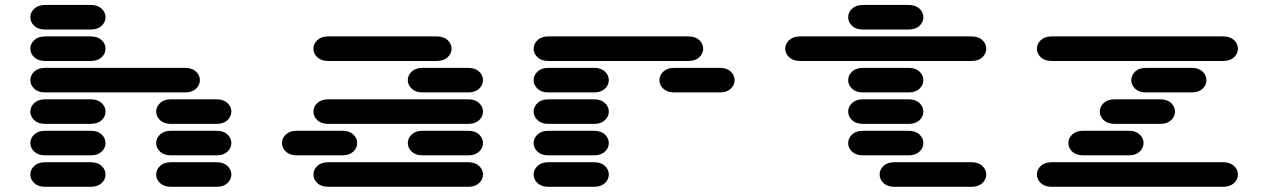

<svg xmlns="http://www.w3.org/2000/svg" viewBox="-20 -756 5040 763"><path d="M159.2 -13.7H340.8Q368.2 -13.7 383.8 -28.3Q399.4 -43 399.4 -62.5Q399.4 -82 383.8 -96.7Q368.2 -111.3 340.8 -111.3H159.2Q131.8 -111.3 116.2 -96.7Q100.6 -82 100.6 -62.5Q100.6 -43 116.2 -28.3Q131.8 -13.7 159.2 -13.7ZM659.2 -13.7H840.8Q868.2 -13.7 883.8 -28.3Q899.4 -43 899.4 -62.5Q899.4 -82 883.8 -96.7Q868.2 -111.3 840.8 -111.3H659.2Q631.8 -111.3 616.2 -96.7Q600.6 -82 600.6 -62.5Q600.6 -43 616.2 -28.3Q631.8 -13.7 659.2 -13.7ZM159.2 -138.7H340.8Q368.2 -138.7 383.8 -153.3Q399.4 -168 399.4 -187.5Q399.4 -207 383.8 -221.7Q368.2 -236.3 340.8 -236.3H159.2Q131.8 -236.3 116.2 -221.7Q100.6 -207 100.6 -187.5Q100.6 -168 116.2 -153.3Q131.8 -138.7 159.2 -138.7ZM659.2 -138.7H840.8Q868.2 -138.7 883.8 -153.3Q899.4 -168 899.4 -187.5Q899.4 -207 883.8 -221.7Q868.2 -236.3 840.8 -236.3H659.2Q631.8 -236.3 616.2 -221.7Q600.6 -207 600.6 -187.5Q600.6 -168 616.2 -153.3Q631.8 -138.7 659.2 -138.7ZM159.2 -263.7H340.8Q368.2 -263.7 383.8 -278.3Q399.4 -293 399.4 -312.5Q399.4 -332 383.8 -346.7Q368.2 -361.3 340.8 -361.3H159.2Q131.8 -361.3 116.2 -346.7Q100.6 -332 100.6 -312.5Q100.6 -293 116.2 -278.3Q131.8 -263.7 159.2 -263.7ZM659.2 -263.7H840.8Q868.2 -263.7 883.8 -278.3Q899.4 -293 899.4 -312.5Q899.4 -332 883.8 -346.7Q868.2 -361.3 840.8 -361.3H659.2Q631.8 -361.3 616.2 -346.7Q600.6 -332 600.6 -312.5Q600.6 -293 616.2 -278.3Q631.8 -263.7 659.2 -263.7ZM159.2 -388.7H715.8Q743.2 -388.7 758.8 -403.3Q774.4 -418 774.4 -437.5Q774.4 -457 758.8 -471.7Q743.2 -486.3 715.8 -486.3H159.2Q131.8 -486.3 116.2 -471.7Q100.6 -457 100.6 -437.5Q100.6 -418 116.2 -403.3Q131.8 -388.7 159.2 -388.7ZM159.2 -513.7H340.8Q368.2 -513.7 383.8 -528.3Q399.4 -543 399.4 -562.5Q399.4 -582 383.8 -596.7Q368.2 -611.3 340.8 -611.3H159.2Q131.8 -611.3 116.2 -596.7Q100.6 -582 100.6 -562.5Q100.6 -543 116.2 -528.3Q131.8 -513.7 159.2 -513.7ZM159.2 -638.7H340.8Q368.2 -638.7 383.8 -653.3Q399.4 -668 399.4 -687.5Q399.4 -707 383.8 -721.7Q368.2 -736.3 340.8 -736.3H159.2Q131.8 -736.3 116.2 -721.7Q100.6 -707 100.6 -687.5Q100.6 -668 116.2 -653.3Q131.8 -638.7 159.2 -638.7Z M1284.2 -13.7H1840.8Q1868.2 -13.7 1883.8 -28.3Q1899.4 -43 1899.4 -62.5Q1899.4 -82 1883.8 -96.7Q1868.2 -111.3 1840.8 -111.3H1284.2Q1256.8 -111.3 1241.2 -96.7Q1225.6 -82 1225.6 -62.5Q1225.6 -43 1241.2 -28.3Q1256.8 -13.7 1284.2 -13.7ZM1159.2 -138.7H1340.8Q1368.2 -138.7 1383.8 -153.3Q1399.4 -168 1399.4 -187.5Q1399.4 -207 1383.8 -221.7Q1368.2 -236.3 1340.8 -236.3H1159.2Q1131.8 -236.3 1116.2 -221.7Q1100.6 -207 1100.6 -187.5Q1100.6 -168 1116.2 -153.3Q1131.8 -138.7 1159.2 -138.7ZM1659.2 -138.7H1840.8Q1868.2 -138.7 1883.8 -153.3Q1899.4 -168 1899.4 -187.5Q1899.4 -207 1883.8 -221.7Q1868.2 -236.3 1840.8 -236.3H1659.2Q1631.8 -236.3 1616.2 -221.7Q1600.6 -207 1600.6 -187.5Q1600.6 -168 1616.2 -153.3Q1631.8 -138.7 1659.2 -138.7ZM1284.2 -263.7H1840.8Q1868.2 -263.7 1883.8 -278.3Q1899.4 -293 1899.4 -312.5Q1899.4 -332 1883.8 -346.7Q1868.2 -361.3 1840.8 -361.3H1284.2Q1256.8 -361.3 1241.2 -346.7Q1225.6 -332 1225.6 -312.5Q1225.6 -293 1241.2 -278.3Q1256.8 -263.7 1284.2 -263.7ZM1659.2 -388.7H1840.8Q1868.2 -388.7 1883.8 -403.3Q1899.4 -418 1899.4 -437.5Q1899.4 -457 1883.8 -471.7Q1868.2 -486.3 1840.8 -486.3H1659.2Q1631.8 -486.3 1616.2 -471.7Q1600.6 -457 1600.6 -437.5Q1600.6 -418 1616.2 -403.3Q1631.8 -388.7 1659.2 -388.7ZM1284.2 -513.7H1715.8Q1743.2 -513.7 1758.8 -528.3Q1774.4 -543 1774.4 -562.5Q1774.4 -582 1758.8 -596.7Q1743.2 -611.3 1715.8 -611.3H1284.2Q1256.8 -611.3 1241.2 -596.7Q1225.6 -582 1225.6 -562.5Q1225.6 -543 1241.2 -528.3Q1256.8 -513.7 1284.2 -513.7Z M2159.2 -13.7H2340.8Q2368.2 -13.7 2383.8 -28.3Q2399.4 -43 2399.4 -62.5Q2399.4 -82 2383.8 -96.7Q2368.2 -111.3 2340.8 -111.3H2159.2Q2131.8 -111.3 2116.2 -96.7Q2100.6 -82 2100.6 -62.5Q2100.6 -43 2116.2 -28.3Q2131.8 -13.7 2159.2 -13.7ZM2159.2 -138.7H2340.8Q2368.2 -138.7 2383.8 -153.3Q2399.4 -168 2399.4 -187.5Q2399.4 -207 2383.8 -221.7Q2368.2 -236.3 2340.8 -236.3H2159.2Q2131.8 -236.3 2116.2 -221.7Q2100.6 -207 2100.6 -187.5Q2100.6 -168 2116.2 -153.3Q2131.8 -138.7 2159.2 -138.7ZM2159.2 -263.7H2340.8Q2368.2 -263.7 2383.8 -278.3Q2399.4 -293 2399.4 -312.5Q2399.4 -332 2383.8 -346.7Q2368.2 -361.3 2340.8 -361.3H2159.2Q2131.8 -361.3 2116.2 -346.7Q2100.6 -332 2100.6 -312.5Q2100.6 -293 2116.2 -278.3Q2131.8 -263.7 2159.2 -263.7ZM2159.2 -388.7H2340.8Q2368.2 -388.7 2383.8 -403.3Q2399.4 -418 2399.4 -437.5Q2399.4 -457 2383.8 -471.7Q2368.2 -486.3 2340.8 -486.3H2159.2Q2131.8 -486.3 2116.2 -471.7Q2100.6 -457 2100.6 -437.5Q2100.6 -418 2116.2 -403.3Q2131.8 -388.7 2159.2 -388.7ZM2659.2 -388.7H2840.8Q2868.2 -388.7 2883.8 -403.3Q2899.4 -418 2899.4 -437.5Q2899.4 -457 2883.8 -471.7Q2868.2 -486.3 2840.8 -486.3H2659.2Q2631.8 -486.3 2616.2 -471.7Q2600.6 -457 2600.6 -437.5Q2600.6 -418 2616.2 -403.3Q2631.8 -388.7 2659.2 -388.7ZM2159.2 -513.7H2715.8Q2743.2 -513.7 2758.8 -528.3Q2774.4 -543 2774.4 -562.5Q2774.4 -582 2758.8 -596.7Q2743.2 -611.3 2715.8 -611.3H2159.2Q2131.8 -611.3 2116.2 -596.7Q2100.6 -582 2100.6 -562.5Q2100.6 -543 2116.2 -528.3Q2131.8 -513.7 2159.2 -513.7Z M3534.2 -13.7H3840.8Q3868.2 -13.7 3883.8 -28.3Q3899.4 -43 3899.4 -62.5Q3899.4 -82 3883.8 -96.7Q3868.2 -111.3 3840.8 -111.3H3534.2Q3506.8 -111.3 3491.2 -96.7Q3475.6 -82 3475.6 -62.5Q3475.6 -43 3491.2 -28.3Q3506.8 -13.7 3534.2 -13.7ZM3409.2 -138.7H3590.8Q3618.2 -138.7 3633.8 -153.3Q3649.4 -168 3649.4 -187.5Q3649.4 -207 3633.8 -221.7Q3618.2 -236.3 3590.8 -236.3H3409.2Q3381.8 -236.3 3366.2 -221.7Q3350.6 -207 3350.6 -187.5Q3350.6 -168 3366.2 -153.3Q3381.8 -138.7 3409.2 -138.7ZM3409.2 -263.7H3590.8Q3618.2 -263.7 3633.8 -278.3Q3649.4 -293 3649.4 -312.5Q3649.4 -332 3633.8 -346.7Q3618.2 -361.3 3590.8 -361.3H3409.2Q3381.8 -361.3 3366.2 -346.7Q3350.6 -332 3350.6 -312.5Q3350.6 -293 3366.2 -278.3Q3381.8 -263.7 3409.2 -263.7ZM3409.2 -388.7H3590.8Q3618.2 -388.7 3633.8 -403.3Q3649.4 -418 3649.4 -437.5Q3649.4 -457 3633.8 -471.7Q3618.2 -486.3 3590.8 -486.3H3409.2Q3381.8 -486.3 3366.2 -471.7Q3350.6 -457 3350.6 -437.5Q3350.6 -418 3366.2 -403.3Q3381.8 -388.7 3409.2 -388.7ZM3159.2 -513.7H3840.8Q3868.2 -513.7 3883.8 -528.3Q3899.4 -543 3899.4 -562.5Q3899.4 -582 3883.8 -596.7Q3868.2 -611.3 3840.8 -611.3H3159.2Q3131.8 -611.3 3116.2 -596.7Q3100.6 -582 3100.6 -562.5Q3100.6 -543 3116.2 -528.3Q3131.8 -513.7 3159.2 -513.7ZM3409.2 -638.7H3590.8Q3618.2 -638.7 3633.8 -653.3Q3649.4 -668 3649.4 -687.5Q3649.4 -707 3633.8 -721.7Q3618.2 -736.3 3590.8 -736.3H3409.2Q3381.8 -736.3 3366.2 -721.7Q3350.6 -707 3350.6 -687.5Q3350.6 -668 3366.2 -653.3Q3381.8 -638.7 3409.2 -638.7Z M4159.2 -13.7H4840.8Q4868.2 -13.7 4883.8 -28.3Q4899.4 -43 4899.4 -62.5Q4899.4 -82 4883.8 -96.7Q4868.2 -111.3 4840.8 -111.3H4159.2Q4131.8 -111.3 4116.2 -96.7Q4100.6 -82 4100.6 -62.5Q4100.6 -43 4116.2 -28.3Q4131.8 -13.7 4159.2 -13.7ZM4284.2 -138.7H4465.8Q4493.2 -138.7 4508.8 -153.3Q4524.4 -168 4524.4 -187.5Q4524.4 -207 4508.8 -221.7Q4493.2 -236.3 4465.8 -236.3H4284.2Q4256.8 -236.3 4241.2 -221.7Q4225.6 -207 4225.6 -187.5Q4225.6 -168 4241.2 -153.3Q4256.8 -138.7 4284.2 -138.7ZM4409.2 -263.7H4590.8Q4618.2 -263.7 4633.8 -278.3Q4649.4 -293 4649.4 -312.5Q4649.4 -332 4633.8 -346.7Q4618.2 -361.3 4590.8 -361.3H4409.2Q4381.8 -361.3 4366.2 -346.7Q4350.6 -332 4350.6 -312.5Q4350.6 -293 4366.2 -278.3Q4381.8 -263.7 4409.2 -263.7ZM4534.2 -388.7H4715.8Q4743.2 -388.7 4758.8 -403.3Q4774.4 -418 4774.4 -437.5Q4774.4 -457 4758.8 -471.7Q4743.2 -486.3 4715.8 -486.3H4534.2Q4506.8 -486.3 4491.2 -471.7Q4475.6 -457 4475.6 -437.5Q4475.6 -418 4491.2 -403.3Q4506.8 -388.7 4534.2 -388.7ZM4159.2 -513.7H4840.8Q4868.2 -513.7 4883.8 -528.3Q4899.4 -543 4899.4 -562.5Q4899.4 -582 4883.8 -596.7Q4868.2 -611.3 4840.8 -611.3H4159.2Q4131.8 -611.3 4116.2 -596.7Q4100.6 -582 4100.6 -562.5Q4100.6 -543 4116.2 -528.3Q4131.8 -513.7 4159.2 -513.7Z"/></svg>

Font: Sixtyfour
Style: Regular
Weight: 400
Designer: Jens Kutilek
Foundry: Jens Kutilek
Version: Version 2.001